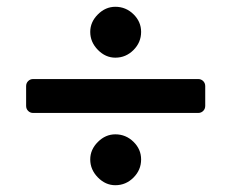

<svg xmlns="http://www.w3.org/2000/svg" viewBox="-20 -592 684 566"><path d="M246 -498Q246 -527 268.5 -549.5Q291 -572 320 -572Q351 -572 373.5 -550Q396 -528 396 -498Q396 -467 373.5 -444.5Q351 -422 320 -422Q291 -422 268.5 -445Q246 -468 246 -498ZM57 -280V-338Q57 -347 63 -353Q69 -359 78 -359H564Q573 -359 579 -353Q585 -347 585 -338V-280Q585 -271 579 -265Q573 -259 564 -259H78Q69 -259 63 -265Q57 -271 57 -280ZM246 -122Q246 -151 268.5 -173.5Q291 -196 320 -196Q351 -196 373.5 -174Q396 -152 396 -122Q396 -91 373.5 -68.5Q351 -46 320 -46Q291 -46 268.5 -69Q246 -92 246 -122Z"/></svg>

Font: Miriam Libre
Style: Bold
Weight: 700
Designer: Michal Sahar
Foundry: Hagilda
Version: Version 1.001